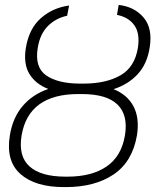

<svg xmlns="http://www.w3.org/2000/svg" viewBox="-20 -760 639 790"><path d="M308.1 -416H326.7Q417 -416.5 475.6 -450Q534.2 -483.4 547.4 -563Q556.6 -622.6 532.7 -656Q508.8 -689.5 461.4 -698.7L468.3 -739.7Q533.2 -732.4 571 -687.7Q608.9 -643.1 595.7 -563Q585 -496.1 546.1 -454.3Q507.3 -412.6 447.3 -393.1Q504.4 -370.1 529.5 -322Q554.7 -273.9 543.5 -203.1Q524.9 -94.7 447.8 -42.5Q370.6 9.8 250.5 9.8H242.7Q125 9.8 64.2 -43.9Q3.4 -97.7 20.5 -202.6Q32.2 -275.4 73 -323.5Q113.8 -371.6 178.7 -394Q126.5 -414.1 101.1 -455.6Q75.7 -497.1 86.4 -563Q99.6 -642.6 148.2 -685.3Q196.8 -728 264.2 -737.3L256.3 -695.3Q209 -685.1 176.8 -652.6Q144.5 -620.1 135.3 -563Q122.1 -483.4 169.7 -450Q217.3 -416.5 308.1 -416ZM317.4 -373H302.2Q97.7 -373 68.8 -202.6Q54.7 -117.2 101.6 -75.2Q148.4 -33.2 249 -33.2H258.3Q357.9 -33.2 418.9 -75.2Q480 -117.2 494.1 -203.1Q507.8 -286.6 463.4 -329.8Q418.9 -373 317.4 -373Z"/></svg>

Font: Inter Extra Light
Style: Italic
Weight: 200
Italic angle: -9.39999°
Designer: Rasmus Andersson
Foundry: rsms
Version: Version 4.000;git-3c8e0fc